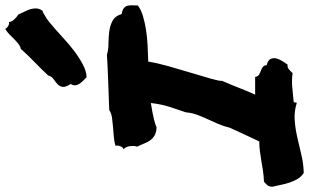

<svg xmlns="http://www.w3.org/2000/svg" viewBox="-275 -909 1161 721"><g transform="rotate(-90 305.5 -548.5)"><path d="M16.6 11.7Q2.9 2.9 -5.4 -10.7Q-13.7 -24.4 -19 -40Q-24.4 -55.7 -27.8 -72.8Q-31.2 -89.8 -35.2 -105.5Q-35.2 -119.1 -29.3 -125.5Q-23.4 -131.8 -16.6 -137.7Q6.8 -138.7 25.4 -141.6Q43.9 -144.5 61.5 -147.5Q79.1 -150.4 96.7 -152.8Q114.3 -155.3 134.8 -155.3Q149.4 -185.5 162.1 -213.4Q174.8 -241.2 186.5 -266.6Q192.4 -291 201.7 -312Q210.9 -333 219.7 -352.1Q228.5 -371.1 235.4 -390.1Q242.2 -409.2 244.1 -430.7Q255.9 -464.8 265.1 -493.7Q274.4 -522.5 279.3 -562.5Q242.2 -556.6 219.7 -551.3Q197.3 -545.9 187.5 -541Q168 -542 156.7 -548.8Q145.5 -555.7 138.7 -565.4Q131.8 -575.2 127 -587.9Q122.1 -600.6 115.2 -614.3Q119.1 -623 117.2 -640.1Q115.2 -657.2 105.5 -665Q113.3 -667 117.2 -678.2Q121.1 -689.5 118.2 -695.3Q134.8 -700.2 153.3 -701.7Q171.9 -703.1 189.9 -704.6Q208 -706.1 224.6 -708.5Q241.2 -710.9 252.9 -718.8Q303.7 -720.7 358.9 -722.7Q414.1 -724.6 460.9 -727.5Q478.5 -721.7 501.5 -721.7Q524.4 -721.7 547.4 -718.8Q570.3 -715.8 588.4 -706.1Q606.4 -696.3 613.3 -671.9Q627.9 -669.9 635.3 -664.1Q642.6 -658.2 644.5 -649.9Q646.5 -641.6 646 -631.3Q645.5 -621.1 645.5 -611.3Q629.9 -599.6 606 -592.3Q582 -585 553.7 -580.6Q525.4 -576.2 494.6 -574.7Q463.9 -573.2 434.6 -572.3Q429.7 -540 417.5 -496.6Q405.3 -453.1 392.6 -411.6Q379.9 -370.1 370.6 -337.4Q361.3 -304.7 362.3 -294.9Q352.5 -272.5 346.2 -256.8Q339.8 -241.2 334.5 -227.5Q329.1 -213.9 323.7 -200.7Q318.4 -187.5 310.5 -170.9H377Q378.9 -160.2 385.7 -156.2Q392.6 -152.3 400.4 -149.4Q408.2 -146.5 414.6 -142.1Q420.9 -137.7 420.9 -127.9Q439.5 -123 444.3 -113.3Q449.2 -103.5 446.8 -92.3Q444.3 -81.1 437 -69.3Q429.7 -57.6 422.9 -48.8Q414.1 -50.8 406.2 -44.4Q398.4 -38.1 391.6 -30.3Q363.3 -34.2 335.9 -31.2Q308.6 -28.3 285.2 -26.4Q280.3 -25.4 281.2 -21Q282.2 -16.6 279.3 -14.6Q249 -24.4 217.3 -22.5Q185.5 -20.5 152.8 -13.2Q120.1 -5.9 85.9 2.4Q51.8 10.7 16.6 11.7ZM626 -969.7Q618.2 -967.8 600.1 -956.1Q582 -944.3 553.7 -918.9Q539.1 -906.2 518.6 -887.2Q498 -868.2 474.1 -850.1Q450.2 -832 424.8 -818.4Q399.4 -804.7 376 -803.7Q369.1 -810.5 362.3 -817.4Q355.5 -824.2 351.1 -831.1Q346.7 -837.9 345.7 -845.7Q344.7 -853.5 350.6 -863.3Q337.9 -883.8 339.8 -894.5Q341.8 -905.3 350.1 -913.1Q358.4 -920.9 368.7 -927.7Q378.9 -934.6 382.8 -948.2Q405.3 -972.7 432.1 -998.5Q459 -1024.4 482.4 -1050.8Q492.2 -1052.7 501.5 -1060.1Q510.7 -1067.4 519.5 -1076.2Q528.3 -1085 537.6 -1094.2Q546.9 -1103.5 557.6 -1109.4Q559.6 -1103.5 568.8 -1098.1Q578.1 -1092.8 583 -1095.7Q584 -1085 593.8 -1074.7Q603.5 -1064.5 611.3 -1060.5Q617.2 -1046.9 623 -1035.6Q628.9 -1024.4 631.8 -1013.7Q634.8 -1002.9 634.3 -992.2Q633.8 -981.4 626 -969.7Z"/></g></svg>

Font: Permanent Marker
Style: Regular
Weight: 400
Designer: Font Diner, Inc
Foundry: Font Diner, Inc
Version: Version 1.001